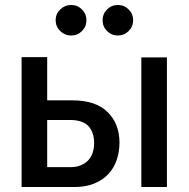

<svg xmlns="http://www.w3.org/2000/svg" viewBox="-20 -753 760 773"><path d="M67 0V-523H170V-349H272Q365 -349 413 -302Q461 -255 461 -179Q461 -141 449.5 -108Q438 -75 415 -51Q392 -27 358 -13.5Q324 0 279 0ZM549 0V-522H652V0ZM170 -80H264Q288 -80 306.5 -88Q325 -96 336.5 -109Q348 -122 353.5 -139.5Q359 -157 359 -177Q359 -196 354 -213Q349 -230 338 -243Q327 -256 308 -263Q289 -270 262 -270H170ZM204 -672Q204 -697 222.5 -715Q241 -733 266 -733Q292 -733 310 -715Q328 -697 328 -672Q328 -646 310 -628Q292 -610 266 -610Q241 -610 222.5 -628Q204 -646 204 -672ZM393 -672Q393 -697 411 -715Q429 -733 454 -733Q480 -733 498 -715Q516 -697 516 -672Q516 -646 498 -628Q480 -610 454 -610Q429 -610 411 -628Q393 -646 393 -672Z"/></svg>

Font: Rising Sun Medium
Style: Regular
Weight: 500
Designer: Matt McInerney, Pablo Impallari, Rodrigo Fuenzalida (Raleway font), Stephen Hutchings (Greek), Cristiano Sobral (main ch
Foundry: The Rising Sun Project Authors
Version: Version 4.327; ttfautohint (v1.8.4.7-5d5b-dirty)